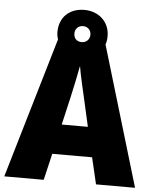

<svg xmlns="http://www.w3.org/2000/svg" viewBox="-59 -931 788 980"><g transform="rotate(5 335.0 -441.0)"><path d="M470 0H670L456 -716C461 -729 463 -743 463 -759C463 -832 407 -882 334 -882C257 -882 206 -833 206 -758C206 -743 209 -729 213 -716H211L0 0H202L234 -136H438ZM334 -717C307 -717 293 -734 293 -758C293 -783 311 -799 334 -799C357 -799 375 -783 375 -758C375 -734 357 -717 334 -717ZM373 -422 403 -289H269L300 -423C311 -472 328 -550 336 -595C343 -550 363 -466 373 -422Z"/></g></svg>

Font: Noto Sans Thai Looped SemiCondensed Black
Style: Regular
Weight: 900
Width: 4
Designer: Sasikarn Vongin, Ben Mitchell
Foundry: The Fontpad Ltd
Version: Version 1.001